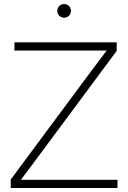

<svg xmlns="http://www.w3.org/2000/svg" viewBox="-20 -939 641 959"><path d="M33.7 0H566.9V-41H223.1H84.5L165.5 -149.4L563 -685.1V-727.5H52.2V-686.5H373H512.7L433.1 -580.6L33.7 -42.5ZM300.3 -850.6C319.3 -850.6 334.5 -865.7 334.5 -884.8C334.5 -903.8 319.3 -918.9 300.3 -918.9C281.2 -918.9 266.1 -903.8 266.1 -884.8C266.1 -865.7 281.2 -850.6 300.3 -850.6Z"/></svg>

Font: Raveo Display Display ExLight
Style: Regular
Weight: 200
Designer: Jakub Foglar, Rasmus Andersson (Inter)
Foundry: Jakubfoglar.com
Version: Version 1.100;Glyphs 3.2.3 (3260)